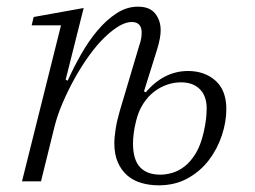

<svg xmlns="http://www.w3.org/2000/svg" viewBox="-20 -544 764 576"><path d="M417 -267Q472 -331 544 -331Q594 -331 626.5 -302Q659 -273 659 -217Q659 -178 645.5 -137.5Q632 -97 606.5 -63.5Q581 -30 543 -9Q505 12 456 12Q429 12 404.5 5Q380 -2 362 -17.5Q344 -33 333.5 -57Q323 -81 323 -114Q323 -132 327 -157.5Q331 -183 339 -210L397 -405Q402 -419 403.5 -428.5Q405 -438 405 -446Q405 -478 375 -478Q342 -478 294 -432Q272 -411 249 -379.5Q226 -348 205.5 -311.5Q185 -275 168 -235.5Q151 -196 142 -158L103 0H46L163 -468H75L81 -493L231 -520L177 -305L183 -302Q201 -342 223.5 -381.5Q246 -421 272.5 -452.5Q299 -484 329.5 -504Q360 -524 394 -524Q429 -524 445.5 -503.5Q462 -483 462 -453Q462 -431 452 -398L412 -270ZM461 -20Q478 -20 497 -25.5Q516 -31 534 -45Q552 -59 567 -83.5Q582 -108 591 -147Q596 -169 598 -186Q600 -203 600 -219Q600 -256 579.5 -276.5Q559 -297 523 -297Q502 -297 481.5 -290Q461 -283 442.5 -269Q424 -255 409.5 -232.5Q395 -210 388 -180Q383 -160 381 -143Q379 -126 379 -114Q379 -65 400 -42.5Q421 -20 461 -20Z"/></svg>

Font: IBM Plex Serif Light
Style: Italic
Weight: 300
Italic angle: -14°
Designer: Mike Abbink, Paul van der Laan, Pieter van Rosmalen
Foundry: Bold Monday
Version: Version 3.001